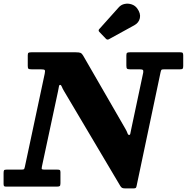

<svg xmlns="http://www.w3.org/2000/svg" viewBox="-65 -1042 1043 1072"><path d="M701 -995Q721.5 -967 716 -941Q710.5 -915 685 -901L544 -823.5Q534 -817.5 526.5 -825.5L490 -863.5Q481.5 -872.5 490 -880.5L597.5 -1000.5Q611 -1016 631 -1020Q651 -1024 670.2 -1017.5Q689.5 -1011 701 -995ZM161.5 -655H111.5Q98 -655 94 -658Q90 -661 90 -674V-733Q90 -744.5 94 -747.2Q98 -750 109.5 -750H358Q377 -750 384.5 -746.8Q392 -743.5 399 -732L635 -323Q643 -309.5 646.5 -299Q650 -288.5 656 -288.5Q661.5 -288.5 662.8 -296.8Q664 -305 668 -322.5L734.5 -636Q736.5 -648 732.5 -651.5Q728.5 -655 714 -655H661Q647.5 -655 644 -659Q640.5 -663 640.5 -676.5V-732Q640.5 -743.5 644.2 -746.8Q648 -750 660 -750H941.5Q952 -750 955 -746.5Q958 -743 958 -732.5V-673.5Q958 -662 954.8 -658.5Q951.5 -655 940 -655H854Q839.5 -655 836.8 -652.5Q834 -650 831.5 -638.5L698 -5.5Q696.5 3.5 693.5 6.8Q690.5 10 680 10H635Q622 10 616.5 6.8Q611 3.5 606.5 -4L292.5 -533.5Q284 -547.5 280.2 -557.8Q276.5 -568 271 -568Q265 -568 264 -558.8Q263 -549.5 259 -532.5L169 -112Q166.5 -100 169 -97.5Q171.5 -95 185.5 -95H254.5Q263.5 -95 268 -93Q272.5 -91 272.5 -81.5V-19Q272.5 -6 268.2 -3Q264 0 252 0H-30Q-39 0 -42 -2.8Q-45 -5.5 -45 -15V-75Q-45 -87 -42.5 -91Q-40 -95 -28 -95H52.5Q66.5 -95 69 -97.5Q71.5 -100 74 -111.5L184.5 -630Q188 -646.5 184.8 -650.8Q181.5 -655 161.5 -655Z"/></svg>

Font: Besley*
Style: Bold Italic
Weight: 700
Italic angle: -13°
Designer: Owen Earl
Foundry: indestructible type*
Version: Version 2.000; ttfautohint (v1.8.3)